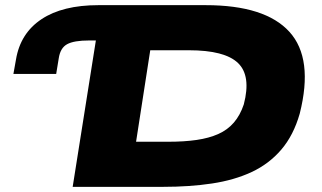

<svg xmlns="http://www.w3.org/2000/svg" viewBox="-20 -725 1249 745"><path d="M262 0 352 -568H326Q267 -568 240.5 -553.5Q214 -539 208 -499L198 -438H32L42 -494Q59 -596 141 -650.5Q223 -705 362 -705H778Q1009 -705 1103 -601.5Q1197 -498 1143 -284Q1119 -200 1071.5 -144.5Q1024 -89 956.5 -57.5Q889 -26 802.5 -13Q716 0 613 0ZM508 -175H633Q695 -175 743 -182Q791 -189 827 -205Q863 -221 887.5 -249.5Q912 -278 926 -320Q955 -431 903.5 -480.5Q852 -530 713 -530H563Z"/></svg>

Font: Nunito Sans 7pt Expanded Black
Style: Italic
Weight: 900
Width: 7
Italic angle: -9°
Designer: Vernon Adams
Foundry: Vernon Adams
Version: Version 3.101;gftools[0.9.27]